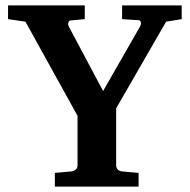

<svg xmlns="http://www.w3.org/2000/svg" viewBox="-20 -691 703 711"><path d="M595.2 -610.8 410.2 -290V-78.1Q410.2 -68.4 416.5 -62.7Q422.9 -57.1 432.1 -56.2L493.2 -50.8V0H183.1V-50.8L244.1 -56.2Q252.4 -57.1 259.8 -62.7Q267.1 -68.4 267.1 -78.1V-262.2L74.2 -610.8L9.8 -620.1V-670.9H293.9V-620.1L241.2 -615.2Q235.8 -615.2 233.2 -607.9Q230.5 -600.6 235.8 -590.8L361.8 -354L498 -591.8Q503.4 -601.1 501.7 -608.6Q500 -616.2 493.2 -616.2L432.1 -620.1V-670.9H652.8V-620.1Z"/></svg>

Font: Charis SIL CyrE
Style: Bold
Weight: 700
Foundry: SIL International
Version: Version 5.000